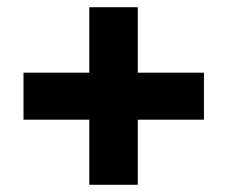

<svg xmlns="http://www.w3.org/2000/svg" viewBox="-20 -605 629 531"><path d="M544 -274H361V-94H227V-274H45V-404H227V-585H361V-404H544Z"/></svg>

Font: Hind Mysuru
Style: Bold
Weight: 700
Designer: Manushi Parikh, Hitesh Malaviya
Foundry: Indian Type Foundry
Version: Version 0.703;PS 1.0;hotconv 1.0.86;makeotf.lib2.5.63406